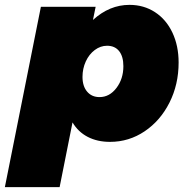

<svg xmlns="http://www.w3.org/2000/svg" viewBox="-53 -575 768 789"><path d="M681 -318Q681 -228 643.5 -153.5Q606 -79 541.5 -35.5Q477 8 399 8Q347 8 307.5 -12.5Q268 -33 245 -72L192 194H-33L115 -547H340L329 -493Q397 -555 479 -555Q538 -555 584 -525Q630 -495 655.5 -441Q681 -387 681 -318ZM286 -259Q286 -221 305 -198.5Q324 -176 356 -176Q397 -176 425.5 -213.5Q454 -251 454 -303Q454 -343 436.5 -365Q419 -387 387 -387Q360 -387 336.5 -369.5Q313 -352 299.5 -322.5Q286 -293 286 -259Z"/></svg>

Font: Gontserrat Black
Style: Italic
Weight: 900
Italic angle: -11.3°
Designer: Julieta Ulanovsky
Foundry: Julieta Ulanovsky
Version: Version 6.001